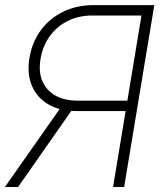

<svg xmlns="http://www.w3.org/2000/svg" viewBox="-22 -748 645 768"><path d="M430.2 0 543.9 -686H346.2Q293 -686 249.3 -664.3Q205.6 -642.6 177.2 -603.5Q148.9 -564.5 140.1 -512.2Q127.4 -435.5 168.5 -390.4Q209.5 -345.2 289.6 -345.2H507.8L501 -303.7H283.7Q217.3 -303.7 171.4 -330.6Q125.5 -357.4 105.5 -405.3Q85.4 -453.1 95.7 -516.1Q106.4 -580.1 141.8 -627.7Q177.2 -675.3 231.4 -701.4Q285.6 -727.5 352.1 -727.5H595.2L474.6 0ZM-2.4 0 229 -329.6H280.8L50.3 0Z"/></svg>

Font: Inter 28pt ExtraLight
Style: Italic
Weight: 250
Italic angle: -9.3988°
Designer: Rasmus Andersson
Foundry: rsms
Version: Version 4.001;git-66647c0bb